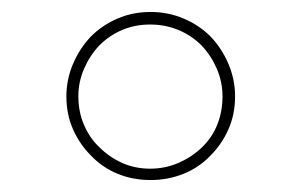

<svg xmlns="http://www.w3.org/2000/svg" viewBox="-20 -603 509 321"><path d="M332 -343Q351 -362 362 -387Q373 -412 373 -442Q373 -470 362 -496Q351 -522 332 -542Q313 -561 287 -572Q261 -583 232 -583Q202 -583 176.5 -572Q151 -561 132 -542Q113 -522 102 -496Q91 -470 91 -442Q91 -412 102 -387Q113 -362 132 -343Q151 -323 176.5 -312.5Q202 -302 232 -302Q261 -302 287 -312.5Q313 -323 332 -343ZM146 -357Q130 -372 120.5 -394Q111 -416 111 -442Q111 -466 120.5 -488Q130 -510 146 -527Q163 -544 184.5 -553Q206 -562 231 -562Q256 -562 278 -553Q300 -544 317 -527Q333 -510 342.5 -488Q352 -466 352 -442Q352 -416 343 -394Q334 -372 317 -356Q300 -340 278 -330.5Q256 -321 231 -321Q206 -321 184.5 -330.5Q163 -340 146 -357Z"/></svg>

Font: Josefin Slab Thin Light
Style: Regular
Weight: 300
Version: Version 2.000